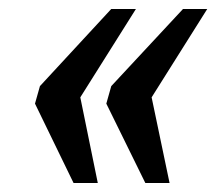

<svg xmlns="http://www.w3.org/2000/svg" viewBox="-20 -484 482 428"><path d="M304 -76 217 -253 228 -292 388 -464H442L318 -267L358 -76ZM144 -76 58 -253 69 -292 228 -464H283L159 -267L198 -76Z"/></svg>

Font: Noto Serif ExtraCondensed SemiBold
Style: Italic
Weight: 600
Width: 2
Italic angle: -12°
Designer: Monotype Design Team
Foundry: Monotype Imaging Inc.
Version: Version 2.013